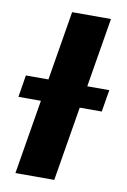

<svg xmlns="http://www.w3.org/2000/svg" viewBox="-117 -779 549 830"><g transform="rotate(10 157.0 -364.0)"><path d="M301.8 -727.5 181.2 0H10.7L131.3 -727.5ZM-33.7 -326.7 -18.1 -423.3H348.1L332 -326.7Z"/></g></svg>

Font: Inter ExtraBold
Style: Italic
Weight: 800
Italic angle: -9.3988°
Designer: Rasmus Andersson
Foundry: rsms
Version: Version 4.001;git-66647c0bb